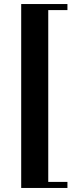

<svg xmlns="http://www.w3.org/2000/svg" viewBox="-20 -808 359 951"><path d="M85 123V-788H314V-758H219V93H314V123Z"/></svg>

Font: Libre Bodoni
Style: Bold
Weight: 700
Designer: Pablo Impallari, Rodrigo Fuenzalida
Foundry: Impallari Type
Version: Version 2.005;gftools[0.9.23]